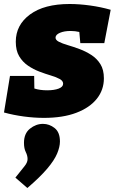

<svg xmlns="http://www.w3.org/2000/svg" viewBox="-29 -575 576 961"><path d="M191 15Q142 15 90 8Q38 1 -9 -12L21 -195H142L143 -132Q171 -123 207 -123Q242 -123 264.5 -131.5Q287 -140 287 -156Q287 -170 270 -179.5Q253 -189 226 -197Q199 -205 168.5 -216.5Q138 -228 111 -246.5Q84 -265 67 -293.5Q50 -322 50 -366Q50 -450 121 -502.5Q192 -555 320 -555Q368 -555 422 -547.5Q476 -540 525 -526L493 -359H373L368 -415Q347 -420 324 -420Q293 -420 271.5 -411Q250 -402 249 -388Q248 -375 265.5 -366Q283 -357 310.5 -349Q338 -341 369 -329.5Q400 -318 428 -300Q456 -282 473.5 -254Q491 -226 491 -183Q491 -125 455.5 -80.5Q420 -36 353 -10.5Q286 15 191 15ZM108 366 48 314Q79 275 94 256.5Q109 238 109 221Q109 204 100 186Q91 168 91 140Q91 93 121 69Q151 45 186 45Q218 45 244.5 66Q271 87 271 133Q271 160 257 193.5Q243 227 207.5 269Q172 311 108 366Z"/></svg>

Font: Bitter Black
Style: Italic
Weight: 900
Italic angle: -9°
Designer: Sol Matas, and Bitter project Authors
Foundry: Sol Matas
Version: Version 2.001